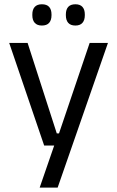

<svg xmlns="http://www.w3.org/2000/svg" viewBox="-20 -684 534 876"><path d="M285.5 -75.5 243 -57 389 -488H472.5L243 172H161L238 -51L273.5 -20H181.5L22 -488H106L239 -75.5ZM171 -567.5Q149.5 -567.5 138.5 -579.8Q127.5 -592 127.5 -614.5V-618Q127.5 -640.5 138.5 -652.5Q149.5 -664.5 171 -664.5Q193.5 -664.5 204.2 -652.5Q215 -640.5 215 -618V-614.5Q215 -592 204.2 -579.8Q193.5 -567.5 171 -567.5ZM324 -567.5Q302 -567.5 291.2 -579.8Q280.5 -592 280.5 -614.5V-618Q280.5 -640.5 291.2 -652.5Q302 -664.5 324 -664.5Q345.5 -664.5 356.2 -652.5Q367 -640.5 367 -618V-614.5Q367 -592 356.2 -579.8Q345.5 -567.5 324 -567.5Z"/></svg>

Font: Anek Telugu
Style: Regular
Weight: 400
Designer: Omkar Bhoir (Telugu), Yesha Goshar (Latin)
Foundry: Ek Type
Version: Version 1.003